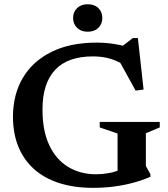

<svg xmlns="http://www.w3.org/2000/svg" viewBox="-20 -894 810 926"><path d="M683.5 -93.5 705.5 -53.5V-41.5Q667 -24.5 622.2 -12.5Q577.5 -0.5 529 5.8Q480.5 12 429 12Q337.5 12 265.8 -11Q194 -34 144.2 -78.5Q94.5 -123 68.5 -186.8Q42.5 -250.5 42.5 -332Q43 -439.5 90.8 -519.5Q138.5 -599.5 228.8 -644Q319 -688.5 446.5 -688.5Q484 -688.5 519 -683.8Q554 -679 596.5 -668L556.5 -661L620.5 -710.5H645L672.5 -462L634 -457L541.5 -625L594.5 -569.5Q555.5 -597 516.2 -609.5Q477 -622 428.5 -622Q368 -622 322.5 -606Q277 -590 246.5 -557.8Q216 -525.5 200.5 -478Q185 -430.5 185 -367.5Q184.5 -264 217.5 -194Q250.5 -124 309 -88.8Q367.5 -53.5 443 -53.5Q473.5 -53.5 502.5 -58.8Q531.5 -64 556.8 -74.5Q582 -85 600 -99.5L547 -23V-250L461 -279.5V-306H750.5V-279.5L683.5 -251.5ZM403 -741Q371 -741 351.8 -759.8Q332.5 -778.5 332.5 -807.5Q332.5 -836.5 351.8 -855Q371 -873.5 403 -873.5Q435.5 -873.5 454.5 -855Q473.5 -836.5 473.5 -807.5Q473.5 -778.5 454.5 -759.8Q435.5 -741 403 -741Z"/></svg>

Font: Newsreader 16pt SemiBold
Style: Regular
Weight: 600
Designer: Hugues Gentile
Foundry: Production Type
Version: Version 1.003